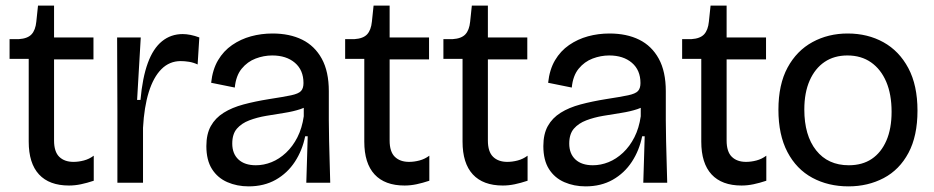

<svg xmlns="http://www.w3.org/2000/svg" viewBox="-20 -649 3317 682"><path d="M225 10Q155 10 118.5 -29.5Q82 -69 82 -146V-440H14V-510H47Q78 -512 92 -527Q106 -542 109 -572L115 -629H172V-516H312V-438H172V-150Q172 -110 190.5 -92Q209 -74 241 -74Q259 -74 278 -79Q297 -84 313 -96V-7Q289 1 267.5 5.5Q246 10 225 10Z M397 0V-255L396 -516H480L467 -294H479Q486 -373 505 -425Q524 -477 555.5 -502.5Q587 -528 629 -528Q642 -528 657 -525Q672 -522 688 -516L682 -420Q667 -427 651.5 -429.5Q636 -432 622 -432Q582 -432 553.5 -403.5Q525 -375 508.5 -322Q492 -269 488 -195V0Z M863 13Q822 13 787.5 -2Q753 -17 733 -48.5Q713 -80 713 -130Q713 -173 729 -201.5Q745 -230 774.5 -248.5Q804 -267 845 -278Q886 -289 936 -297Q988 -305 1014 -310.5Q1040 -316 1049 -325.5Q1058 -335 1058 -354Q1058 -400 1027.5 -426Q997 -452 947 -452Q917 -452 888 -441Q859 -430 838.5 -405Q818 -380 814 -338L730 -355Q735 -402 754.5 -435Q774 -468 804.5 -489Q835 -510 871.5 -520Q908 -530 948 -530Q1009 -530 1053.5 -508Q1098 -486 1123 -440.5Q1148 -395 1148 -325V-222Q1148 -186 1149 -148.5Q1150 -111 1151 -73.5Q1152 -36 1153 0H1068Q1069 -41 1070.5 -81Q1072 -121 1073 -165H1064Q1054 -115 1027.5 -74.5Q1001 -34 959.5 -10.5Q918 13 863 13ZM889 -62Q917 -62 944.5 -73Q972 -84 996 -106.5Q1020 -129 1036.5 -161.5Q1053 -194 1059 -236V-281L1086 -285Q1073 -270 1047.5 -261.5Q1022 -253 990 -248Q958 -243 925.5 -237.5Q893 -232 865.5 -221.5Q838 -211 821.5 -192Q805 -173 805 -139Q805 -103 827 -82.5Q849 -62 889 -62Z M1417 10Q1347 10 1310.5 -29.5Q1274 -69 1274 -146V-440H1206V-510H1239Q1270 -512 1284 -527Q1298 -542 1301 -572L1307 -629H1364V-516H1504V-438H1364V-150Q1364 -110 1382.5 -92Q1401 -74 1433 -74Q1451 -74 1470 -79Q1489 -84 1505 -96V-7Q1481 1 1459.5 5.5Q1438 10 1417 10Z M1766 10Q1696 10 1659.5 -29.5Q1623 -69 1623 -146V-440H1555V-510H1588Q1619 -512 1633 -527Q1647 -542 1650 -572L1656 -629H1713V-516H1853V-438H1713V-150Q1713 -110 1731.5 -92Q1750 -74 1782 -74Q1800 -74 1819 -79Q1838 -84 1854 -96V-7Q1830 1 1808.5 5.5Q1787 10 1766 10Z M2060 13Q2019 13 1984.5 -2Q1950 -17 1930 -48.5Q1910 -80 1910 -130Q1910 -173 1926 -201.5Q1942 -230 1971.5 -248.5Q2001 -267 2042 -278Q2083 -289 2133 -297Q2185 -305 2211 -310.5Q2237 -316 2246 -325.5Q2255 -335 2255 -354Q2255 -400 2224.5 -426Q2194 -452 2144 -452Q2114 -452 2085 -441Q2056 -430 2035.5 -405Q2015 -380 2011 -338L1927 -355Q1932 -402 1951.5 -435Q1971 -468 2001.5 -489Q2032 -510 2068.5 -520Q2105 -530 2145 -530Q2206 -530 2250.5 -508Q2295 -486 2320 -440.5Q2345 -395 2345 -325V-222Q2345 -186 2346 -148.5Q2347 -111 2348 -73.5Q2349 -36 2350 0H2265Q2266 -41 2267.5 -81Q2269 -121 2270 -165H2261Q2251 -115 2224.5 -74.5Q2198 -34 2156.5 -10.5Q2115 13 2060 13ZM2086 -62Q2114 -62 2141.5 -73Q2169 -84 2193 -106.5Q2217 -129 2233.5 -161.5Q2250 -194 2256 -236V-281L2283 -285Q2270 -270 2244.5 -261.5Q2219 -253 2187 -248Q2155 -243 2122.5 -237.5Q2090 -232 2062.5 -221.5Q2035 -211 2018.5 -192Q2002 -173 2002 -139Q2002 -103 2024 -82.5Q2046 -62 2086 -62Z M2614 10Q2544 10 2507.5 -29.5Q2471 -69 2471 -146V-440H2403V-510H2436Q2467 -512 2481 -527Q2495 -542 2498 -572L2504 -629H2561V-516H2701V-438H2561V-150Q2561 -110 2579.5 -92Q2598 -74 2630 -74Q2648 -74 2667 -79Q2686 -84 2702 -96V-7Q2678 1 2656.5 5.5Q2635 10 2614 10Z M2994 13Q2922 13 2865.5 -17.5Q2809 -48 2777 -109Q2745 -170 2745 -259Q2745 -349 2777.5 -409Q2810 -469 2866 -499.5Q2922 -530 2991 -530Q3062 -530 3118 -499Q3174 -468 3206.5 -407Q3239 -346 3239 -256Q3239 -166 3207 -106Q3175 -46 3119 -16.5Q3063 13 2994 13ZM2995 -62Q3043 -62 3076.5 -84.5Q3110 -107 3128.5 -149.5Q3147 -192 3147 -252Q3147 -314 3128 -358.5Q3109 -403 3074 -427.5Q3039 -452 2990 -452Q2943 -452 2909 -429Q2875 -406 2856 -363Q2837 -320 2837 -260Q2837 -168 2879 -115Q2921 -62 2995 -62Z"/></svg>

Font: Bricolage Grotesque 72pt
Style: Regular
Weight: 400
Version: Version 1.001;gftools[0.9.33.dev8+g029e19f]